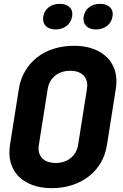

<svg xmlns="http://www.w3.org/2000/svg" viewBox="-20 -968 640 998"><path d="M182 -215Q175 -172 198.5 -146.5Q222 -121 269 -121Q316 -121 347.5 -146.5Q379 -172 386 -215L432 -506Q439 -549 415.5 -574.5Q392 -600 345 -600Q298 -600 266.5 -574.5Q235 -549 228 -506ZM78 -506Q86 -557 110.5 -598.5Q135 -640 172.5 -669.5Q210 -699 259 -714.5Q308 -730 366 -730Q422 -730 466 -713.5Q510 -697 538.5 -667.5Q567 -638 578.5 -597Q590 -556 582 -506L536 -215Q528 -163 503.5 -121.5Q479 -80 441.5 -51Q404 -22 355 -6Q306 10 248 10Q192 10 148 -6.5Q104 -23 75.5 -52.5Q47 -82 35.5 -123.5Q24 -165 32 -215ZM205 -883Q210 -912 233 -930Q256 -948 290 -948Q324 -948 342 -930Q360 -912 355 -883Q350 -852 326.5 -833.5Q303 -815 269 -815Q235 -815 217.5 -833.5Q200 -852 205 -883ZM415 -883Q420 -912 443 -930Q466 -948 500 -948Q534 -948 552 -930Q570 -912 565 -883Q560 -852 536.5 -833.5Q513 -815 479 -815Q445 -815 427.5 -833.5Q410 -852 415 -883Z"/></svg>

Font: JetBrains Mono ExtraBold
Style: Italic
Weight: 800
Designer: Philipp Nurullin, Konstantin Bulenkov
Foundry: JetBrains
Version: Version 1.000; ttfautohint (v1.8.3)